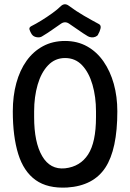

<svg xmlns="http://www.w3.org/2000/svg" viewBox="-20 -869 610 900"><path d="M530 -347Q530 -169 474 -83.5Q418 2 295 10Q203 15 147 -25Q91 -65 65.5 -147Q40 -229 40 -347Q40 -419 56.5 -479.5Q73 -540 104.5 -584Q136 -628 181.5 -652.5Q227 -677 285 -677Q343 -677 388.5 -651.5Q434 -626 465.5 -580.5Q497 -535 513.5 -475.5Q530 -416 530 -347ZM140 -320Q140 -202 177.5 -137.5Q215 -73 285 -80Q356 -88 393 -145Q430 -202 430 -320V-347Q430 -415 413.5 -472Q397 -529 365 -563Q333 -597 285 -597Q238 -597 205.5 -563Q173 -529 156.5 -472Q140 -415 140 -347ZM444 -756Q455 -750 451 -734.5Q447 -719 440 -708V-707Q436 -700 427 -696.5Q418 -693 408.5 -694Q399 -695 392 -699Q367 -714 347 -728.5Q327 -743 304 -758Q285 -771 266 -758Q244 -743 223.5 -728.5Q203 -714 178 -699Q168 -692 152.5 -694.5Q137 -697 130 -707L129 -708Q122 -719 118.5 -729.5Q115 -740 126 -746Q148 -757 174 -773Q200 -789 225 -807Q250 -825 266 -841Q275 -849 284.5 -849Q294 -849 304 -841Q336 -817 374 -795Q412 -773 444 -756Z"/></svg>

Font: Winky Sans
Style: Regular
Weight: 400
Designer: Simon Atzbach
Foundry: typofactur
Version: Version 1.205